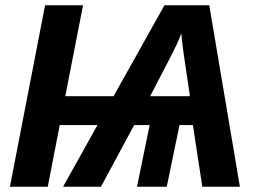

<svg xmlns="http://www.w3.org/2000/svg" viewBox="-20 -708 966 728"><path d="M206.5 -233.9 161.1 0H17.6L150.9 -688H294.9L227.5 -343.3H410.6L603.5 -688H773.4L889.6 0H747.1L711.4 -233.9H660.6L612.3 0H499.5L547.4 -233.9H488.8L362.8 0H219.2L349.6 -233.9ZM667.5 -582Q662.6 -566.4 650.4 -540.5Q638.2 -514.6 619.6 -478.5L549.3 -343.3H700.2L676.3 -504.9Q667.5 -570.8 667.5 -582Z"/></svg>

Font: Arimo
Style: Bold Italic
Weight: 700
Italic angle: -12°
Designer: Steve Matteson
Foundry: Monotype Imaging Inc.
Version: Version 1.33